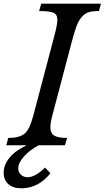

<svg xmlns="http://www.w3.org/2000/svg" viewBox="-62 -790 569 1044"><path d="M183.1 121.1 211.9 151.9Q181.2 191.9 140.6 212.9Q100.1 233.9 55.2 233.9Q9.3 233.9 -16.4 211.4Q-42 189 -42 148.9Q-42 105.5 -9.5 66.7Q22.9 27.8 83 0H-27.8L-17.1 -40Q43.9 -40 71.5 -63.2Q99.1 -86.4 118.2 -158.2L234.9 -600.1Q250 -657.7 250 -682.1Q250 -711.4 228.8 -720.7Q207.5 -730 150.9 -730L162.1 -770H486.8L476.1 -730Q441.9 -730 421.1 -723.9Q400.4 -717.8 383.3 -698.5Q366.2 -679.2 354.7 -649.4Q343.3 -619.6 329.1 -565.9L224.1 -168Q211.9 -123 211.9 -98.1Q211.9 -65.4 232.9 -52.7Q253.9 -40 303.2 -40L291 0H147.9Q98.6 26.4 67.9 61.3Q37.1 96.2 37.1 126Q37.1 146 52 159.9Q66.9 173.8 87.9 173.8Q128.9 173.8 183.1 121.1Z"/></svg>

Font: Libre Baskerville
Style: Italic
Weight: 400
Designer: Pablo Impallari, Rodrigo Fuenzalida
Foundry: Pablo Impallari, Rodrigo Fuenzalida
Version: Version 1.000